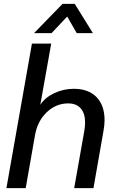

<svg xmlns="http://www.w3.org/2000/svg" viewBox="-20 -966 601 986"><path d="M144 -742H243L187 -428Q211 -465 258.5 -487.5Q306 -510 359 -510Q434 -510 475.5 -467.5Q517 -425 517 -349Q517 -323 511 -291L460 0H361L412 -288Q417 -316 417 -336Q417 -384 394.5 -409.5Q372 -435 330 -435Q268 -435 220.5 -390Q173 -345 160 -273L112 0H13ZM301 -946H364L457 -796H374L325 -881L245 -796H155Z"/></svg>

Font: Sarabun Medium
Style: Italic
Weight: 500
Italic angle: -10°
Designer: Suppakit Chalermlarp | Katatrad Co.,Ltd.
Foundry: Cadson Demak Co.,Ltd.
Version: Version 1.000; ttfautohint (v1.6)